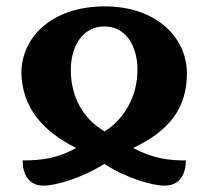

<svg xmlns="http://www.w3.org/2000/svg" viewBox="-20 -569 654 602"><path d="M116 13C155 13 235 -10 307 -55C377 -10 457 13 496 13C545 13 562 -24 563 -66C506 -66 461 -72 397 -105C510 -158 566 -229 566 -339C566 -453 468 -549 309 -549C143 -549 47 -453 47 -339C50 -235 110 -159 219 -105C161 -73 111 -66 51 -66C51 -22 70 13 116 13ZM308 -157C239 -197 202 -267 202 -350C202 -424 239 -486 307 -486C375 -486 411 -425 411 -350C411 -271 373 -198 308 -157Z"/></svg>

Font: Noto Serif Georgian Bold
Style: Regular
Weight: 700
Designer: Monotype Design Team, Akaki Razmadze
Foundry: Google LLC
Version: Version 2.003